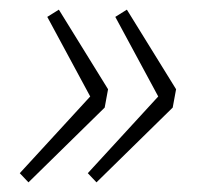

<svg xmlns="http://www.w3.org/2000/svg" viewBox="-20 -450 420 398"><path d="M39 -72 197 -227 204 -265 102 -430 78 -415 167 -250 21 -91ZM180 -72 338 -227 345 -265 243 -430 219 -415 308 -250 162 -91Z"/></svg>

Font: Source Sans Pro Light
Style: Italic
Weight: 300
Italic angle: -11°
Designer: Paul D. Hunt
Foundry: Adobe Systems Incorporated
Version: Version 3.006;hotconv 1.0.111;makeotfexe 2.5.65597